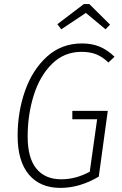

<svg xmlns="http://www.w3.org/2000/svg" viewBox="-20 -906 594 937"><path d="M539 -629 509 -601Q480 -629 449.5 -641Q419 -653 378 -653Q293 -653 233.5 -594Q174 -535 144.5 -440.5Q115 -346 115 -240Q115 -135 157.5 -83Q200 -31 279 -31Q350 -31 418 -68L454 -324H333V-365H506L462 -44Q369 11 275 11Q176 11 121 -54Q66 -119 66 -244Q66 -359 102 -462Q138 -565 209 -629.5Q280 -694 380 -694Q429 -694 467 -678Q505 -662 539 -629ZM279 -763 260 -788 389 -886H416L517 -786L495 -763L399 -843Z"/></svg>

Font: Fira Sans Condensed ExtraLight
Style: Italic
Weight: 275
Width: 3
Italic angle: -8°
Designer: Carrois Corporate & Edenspiekermann AG
Foundry: Carrois Corporate GbR & Edenspiekermann AG
Version: Version 4.203